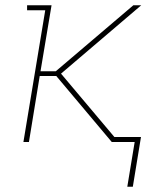

<svg xmlns="http://www.w3.org/2000/svg" viewBox="-20 -540 640 730"><path d="M464 170 492 0H405L194 -251H131L90 0H69L152 -501H83V-520H176L134 -269H192L487 -520H517L212 -260L415 -19H516L485 170Z"/></svg>

Font: Iosevka HT Thin Extended
Style: Italic
Weight: 100
Width: 7
Italic angle: -9°
Monospace: yes
Designer: Belleve Invis
Foundry: Belleve Invis
Version: Version 32.3.0; ttfautohint (v1.8.4)